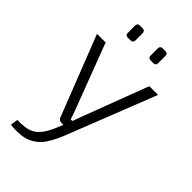

<svg xmlns="http://www.w3.org/2000/svg" viewBox="-266 -767 1056 1056"><g transform="rotate(45 261.5 -239.0)"><path d="M499 -485 295 34Q287 55 274.5 80.5Q262 106 245.5 130.5Q229 155 206 172Q172 197 131 203Q90 209 43 203L49 160Q80 161 110.5 156.5Q141 152 167 134Q189 117 206.5 88Q224 59 236 27L259 -27Q266 -46 273.5 -67.5Q281 -89 288 -107L431 -485ZM91 -485 235 -106Q240 -92 245 -78Q250 -64 254 -50H276L253 0H232Q223 0 216.5 -4.5Q210 -9 207 -17L24 -485ZM357 -684Q376 -684 376 -665V-609Q376 -590 357 -590H336Q317 -590 317 -609V-665Q317 -684 336 -684ZM180 -684Q199 -684 199 -665V-609Q199 -590 180 -590H158Q140 -590 140 -609V-665Q140 -684 158 -684Z"/></g></svg>

Font: Exo 2 Light
Style: Regular
Weight: 300
Designer: Natanael Gama
Foundry: Natanael Gama
Version: Version 2.010